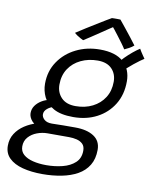

<svg xmlns="http://www.w3.org/2000/svg" viewBox="-166 -799 904 1125"><g transform="rotate(10 286.0 -236.0)"><path d="M284 -111Q209.5 -111 166.8 -135Q124 -159 106 -196.2Q88 -233.5 88 -275Q88 -350 126.8 -407.2Q165.5 -464.5 229.8 -496.2Q294 -528 371.5 -528Q464.5 -528 511.2 -485.5Q558 -443 558 -371Q558 -292.5 522 -234Q486 -175.5 424.2 -143.2Q362.5 -111 284 -111ZM164.5 249.5Q98 249.5 46.5 236Q-5 222.5 -34.2 194Q-63.5 165.5 -63.5 120.5Q-63.5 80 -43.5 48.5Q-23.5 17 10 -5Q43.5 -27 84.5 -38.8Q125.5 -50.5 168 -51.5Q199 -52.5 235.5 -52.8Q272 -53 307 -53Q377 -53 418 -26.2Q459 0.5 459 53.5Q459 107.5 436 145.2Q413 183 372.2 205.8Q331.5 228.5 278 239Q224.5 249.5 164.5 249.5ZM177.5 194Q228.5 194 274 182.5Q319.5 171 348.2 144.5Q377 118 377 73Q377 47 362.8 33.2Q348.5 19.5 326.8 14.2Q305 9 281.5 9Q249.5 9 216.8 9Q184 9 153 9Q121.5 9 91 20.5Q60.5 32 40.5 54.5Q20.5 77 20.5 109.5Q20.5 139.5 41.5 158Q62.5 176.5 98 185.2Q133.5 194 177.5 194ZM118 -13.5Q74.5 -21 54.5 -43.8Q34.5 -66.5 34.5 -90.5Q34.5 -115.5 48.2 -135Q62 -154.5 84 -168Q106 -181.5 131 -186L173 -153.5Q142.5 -145.5 124.8 -130.5Q107 -115.5 107 -96.5Q107 -79.5 122.5 -65.5Q138 -51.5 168 -51.5ZM286.5 -176.5Q343 -176.5 387.2 -198.8Q431.5 -221 457 -261.2Q482.5 -301.5 482.5 -355.5Q482.5 -402.5 453.5 -432.2Q424.5 -462 369.5 -462Q314.5 -462 269.5 -440.5Q224.5 -419 198.2 -379.2Q172 -339.5 172 -284.5Q172 -238 201.5 -207.2Q231 -176.5 286.5 -176.5ZM521 -424.5 482.5 -463Q496.5 -482.5 517.5 -503.8Q538.5 -525 561.2 -543.8Q584 -562.5 601.5 -573.5Q604.5 -567.5 611.2 -557Q618 -546.5 625 -536.2Q632 -526 636.5 -519.5Q628.5 -515 612.5 -503.2Q596.5 -491.5 578.2 -476.8Q560 -462 544.5 -448Q529 -434 521 -424.5ZM458 -721.5Q473.5 -703 492.5 -679Q511.5 -655 531 -630.5Q550.5 -606 565 -586Q552.5 -575 537.5 -567Q522.5 -559 510 -553.5Q501.5 -567.5 487.5 -586.5Q473.5 -605.5 459 -624.5Q444.5 -643.5 433.5 -657.5Q422.5 -671.5 419.5 -674.5H429.5Q424 -671.5 404.2 -658Q384.5 -644.5 358 -626.8Q331.5 -609 306 -592Q280.5 -575 263.5 -564.5Q258 -567 246.8 -573Q235.5 -579 225 -586.2Q214.5 -593.5 209.5 -599Q235 -616 265.2 -634.8Q295.5 -653.5 324.5 -671.5Q353.5 -689.5 375.8 -703Q398 -716.5 407.5 -721.5Q413 -722 422.5 -722Q432 -722 441.8 -722Q451.5 -722 458 -721.5Z"/></g></svg>

Font: Grandstander Thin Light
Style: Italic
Weight: 300
Italic angle: -15°
Version: Version 1.200